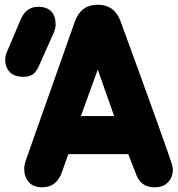

<svg xmlns="http://www.w3.org/2000/svg" viewBox="-20 -797 756 817"><path d="M396 -501 324.2 -303.2H465.8Q453.1 -340.3 434.1 -392.8Q415 -445.3 396 -501ZM561 -50.8 525.9 -141.1H271Q265.6 -127 256.6 -101.3Q247.6 -75.7 244.1 -65.9Q221.7 0 159.2 0Q121.1 0 102.1 -22.7Q83 -45.4 83 -79.1Q83 -92.3 88.9 -111.8L298.8 -706.1Q324.7 -776.9 396 -776.9Q467.3 -776.9 493.2 -706.1Q596.2 -424.3 648.2 -278.8Q700.2 -133.3 708 -108.9Q715.8 -84.5 715.8 -78.1Q715.8 -43.5 695.3 -21.7Q674.8 0 638.2 0Q581.1 0 561 -50.8ZM210.9 -663.1 150.9 -527.8Q145 -514.2 141.1 -506.8Q137.2 -499.5 129.2 -489.5Q121.1 -479.5 108.9 -474.9Q96.7 -470.2 80.1 -470.2Q40.5 -470.2 21.2 -490.7Q2 -511.2 2 -544.9Q2 -550.8 4.6 -562.5Q7.3 -574.2 11.2 -580.1L68.8 -715.8Q91.8 -768.1 142.1 -768.1Q179.7 -768.1 198.2 -748.3Q216.8 -728.5 216.8 -691.9Q216.8 -678.7 210.9 -663.1Z"/></svg>

Font: BPreplay
Style: Bold
Weight: 700
Designer: Magenta/George Triantafyllakos
Foundry: Magenta/George Triantafyllakos
Version: Version 1.00